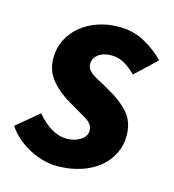

<svg xmlns="http://www.w3.org/2000/svg" viewBox="-92 -580 601 663"><g transform="rotate(15 208.0 -248.0)"><path d="M170 12Q147 12 122 5.5Q97 -1 73.5 -13Q50 -25 28.5 -43Q7 -61 -8 -84L71 -150Q123 -88 178 -88Q207 -88 227.5 -101.5Q248 -115 248 -135Q248 -157 226 -171Q204 -185 162 -209Q120 -232 91 -265.5Q62 -299 62 -346Q62 -381 77 -411Q92 -441 118 -462.5Q144 -484 179 -496Q214 -508 254 -508Q305 -508 345.5 -486Q386 -464 417 -432L342 -361Q324 -380 302 -393Q280 -406 254 -406Q225 -406 207.5 -392.5Q190 -379 190 -359Q190 -347 197 -338Q204 -329 216 -321.5Q228 -314 242.5 -306.5Q257 -299 272 -290Q317 -266 346.5 -234Q376 -202 376 -151Q376 -115 360.5 -85Q345 -55 318 -33.5Q291 -12 253 0Q215 12 170 12Z"/></g></svg>

Font: TypoPRO Source Sans Pro
Style: Bold Italic
Weight: 700
Italic angle: -11°
Designer: Paul D. Hunt
Foundry: Adobe Systems Incorporated
Version: Version 1.075;PS 2.000;hotconv 1.0.86;makeotf.lib2.5.63406